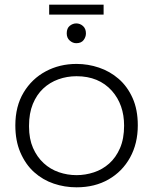

<svg xmlns="http://www.w3.org/2000/svg" viewBox="-20 -798 654 820"><path d="M307 2Q256 2 209.5 -13.8Q163 -29.5 126 -62.5Q89 -95.5 66.5 -148Q45.5 -197.5 45.5 -262.5Q45.5 -344 80.8 -402.8Q116 -461.5 175.2 -493.2Q234.5 -525 307 -525Q356 -525 402.8 -509.2Q449.5 -493.5 486.8 -461.2Q524 -429 546.2 -379.5Q568.5 -330 568.5 -262.5Q568.5 -185 535.5 -125.2Q502.5 -65.5 443.8 -31.8Q385 2 307 2ZM307 -50Q344.5 -50 381 -62Q417.5 -74 446.2 -99.5Q475 -125 492.5 -165.2Q510 -205.5 510 -261.5Q510 -351 458 -410Q402 -472.5 307 -472.5Q266 -472.5 229.2 -459.2Q192.5 -446 164.5 -419.8Q136.5 -393.5 120.2 -353.8Q104 -314 104 -261.5V-257.5Q104 -205 121 -166.2Q138 -127.5 166.5 -101.2Q195 -75 231.5 -62.5Q268 -50 307 -50ZM422.5 -735.5H190V-778H422.5ZM305.5 -613.5Q290.5 -613.5 277.8 -624.8Q265 -636 265 -655.5Q265 -677.5 278 -687.8Q291 -698 305.5 -698Q322 -698 334.5 -686.8Q347 -675.5 347 -655.5Q347 -640 337 -626.8Q327 -613.5 305.5 -613.5Z"/></svg>

Font: Argentum Novus Light
Style: Regular
Weight: 300
Designer: Julieta Ulanovsky (font) & Cristiano Sobral (main changes)
Foundry: Julieta Ulanovsky (font) & Cristiano Sobral (main changes)
Version: Version 3.00;November 27, 2020;FontCreator 13.0.0.2655 64-bi